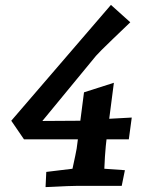

<svg xmlns="http://www.w3.org/2000/svg" viewBox="-20 -759 597 784"><path d="M26 -266 433 -739 512 -668Q493 -650 438.5 -597.5Q384 -545 372 -531L153 -265L308 -266L323 -382L445 -421L426 -274L518 -279L506 -190H415L412 -163Q408 -122 406 -70L490 -64L477 0H293Q267 0 191 4L166 5L169 -57L276 -70Q290 -134 293 -152L298 -190H78Z"/></svg>

Font: Andada Pro
Style: Bold Italic
Weight: 700
Italic angle: -7°
Designer: Carolina Giovagnoli
Foundry: Huerta Tipografica
Version: Version 3.005; ttfautohint (v1.8.4)